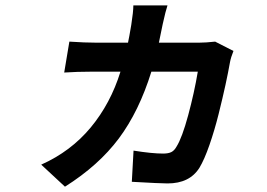

<svg xmlns="http://www.w3.org/2000/svg" viewBox="-20 -622 996 715"><path d="M221.9 73.2 133.5 -8.9Q244 -58.2 318 -147.5Q392 -236.9 428.6 -355.1H320.7Q267.8 -355.1 219.1 -351.9L238.3 -467Q296.2 -463.1 337.7 -463.1H456.7Q460.6 -480.5 468.8 -529.1Q476.6 -578.8 476.6 -601.9H603.7Q596.9 -582 585.9 -532Q572.8 -468.4 571.7 -463.1H721.6Q746.1 -463.1 781.2 -467L849.4 -432.2Q839.8 -408.4 836.6 -391Q829.9 -353 819.6 -305.6Q809.3 -258.2 794.2 -197.6Q779.1 -137.1 760.1 -82.4Q741.1 -27.7 722.7 2.8Q686.1 61.1 604 61.1Q577.4 61.1 470.9 55L477.3 -61.1Q546.5 -50.1 587.4 -50.1Q607.2 -50.1 618.3 -55.8Q629.3 -61.4 637.4 -76Q658 -108.7 680.8 -192.8Q703.5 -277 716.6 -355.1H543.7Q497.9 -207.4 422.6 -106.5Q347.3 -5.7 221.9 73.2Z"/></svg>

Font: Karasuma Gothic
Style: Bold Italic
Weight: 700
Italic angle: 9.39998°
Designer: Rasmus Andersson / Ryoko Nishizuka
Foundry: Genbu
Version: Version 1.00